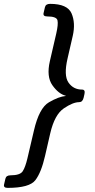

<svg xmlns="http://www.w3.org/2000/svg" viewBox="-83 -750 482 970"><path d="M-44.4 199.2Q-66.4 199.2 -62.5 182.1L-55.7 152.8Q-51.8 135.7 -29.8 135.7Q18.1 135.7 31.5 115.5Q44.9 95.2 55.7 49.3L88.4 -90.3Q114.7 -204.6 164.6 -233.4Q214.4 -262.2 249 -265.1L249.5 -266.1Q212.9 -275.4 181.9 -319.1Q150.9 -362.8 168.9 -440.9L201.2 -580.6Q211.9 -627 207.5 -647Q203.1 -667 155.3 -667Q133.3 -667 137.2 -684.1L144 -713.4Q147.9 -730.5 169.9 -730.5Q257.8 -730.5 278.6 -682.1Q299.3 -633.8 284.7 -569.3L258.3 -454.6Q238.3 -368.7 262.9 -333Q287.6 -297.4 331.5 -297.4Q348.6 -297.4 343.8 -275.4L339.4 -255.9Q334 -233.9 316.9 -233.9Q285.6 -233.9 239.3 -202.4Q192.9 -170.9 170.9 -76.7L144.5 38.1Q125.5 121.1 95.7 160.2Q65.9 199.2 -44.4 199.2Z"/></svg>

Font: Istok Web
Style: Italic
Weight: 400
Italic angle: -13°
Designer: Andrey V. Panov
Foundry: Andrey V. Panov
Version: Version 1.0.2g